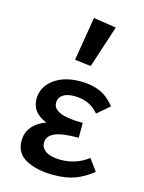

<svg xmlns="http://www.w3.org/2000/svg" viewBox="-110 -777 636 849"><g transform="rotate(15 208.0 -352.5)"><path d="M397 -56Q359 -25 318 -9.5Q277 6 219 6Q142 6 93 -20.5Q44 -47 44 -103Q44 -141 66 -168Q88 -195 129 -210Q60 -237 60 -300Q60 -354 106.5 -389.5Q153 -425 230 -425Q280 -425 318 -408.5Q356 -392 387 -353L331 -305Q290 -355 219 -355Q185 -355 166.5 -342Q148 -329 148 -306Q148 -250 285 -250V-182Q207 -182 174.5 -166.5Q142 -151 142 -122Q142 -97 165 -82Q188 -67 232 -67Q303 -67 358 -109ZM180 -511 213 -711 317 -695 254 -502Z"/></g></svg>

Font: Ysabeau Semibold
Style: Regular
Weight: 600
Designer: Christian Thalmann (Catharsis Fonts)
Version: Version 0.003